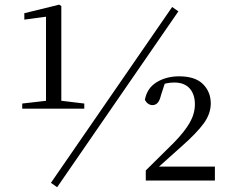

<svg xmlns="http://www.w3.org/2000/svg" viewBox="-20 -757 963 805"><path d="M73.2 -301.3V-322.9L178.1 -334.9H234.1L333.4 -322.9V-301.3ZM172.9 -301.3V-686.9L82 -674.7V-701.6L228.3 -737.5L237.1 -731.5V-301.3ZM591.2 0V-42.4L708.8 -158.6Q753.9 -204.8 775.5 -242.6Q797.1 -280.3 797.1 -319.9Q797.1 -361.6 775.1 -386.3Q753 -411 710.7 -411Q694.9 -411 679.3 -408Q663.7 -405 645.5 -396.1L674.1 -417L655.3 -358.9Q649.5 -334.6 640.5 -325.4Q631.4 -316.3 619.6 -316.3Q600 -316.3 587.4 -338Q596.1 -387.3 636.6 -412.2Q677.1 -437 730.9 -437Q798.4 -437 831 -404.4Q863.7 -371.7 863.7 -323.3Q863.7 -280.4 834.4 -239.9Q805 -199.3 741.4 -143.3L626.2 -40.1L638.9 -68.8L639.7 -58.6H881V0ZM219.6 27.9 193.5 9.6 701.8 -727.7 727.9 -709.4Z"/></svg>

Font: Noto Serif KR
Style: Regular
Weight: 200
Designer: Ryoko NISHIZUKA 西塚涼子 (kana & ideographs); Frank Grießhammer (Latin, Greek & Cyrillic); Wenlong ZHANG 张文龙 (bopomofo); San
Foundry: Adobe
Version: Version 2.001;hotconv 1.1.0;makeotfexe 2.6.0